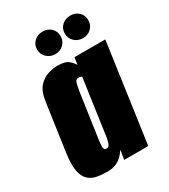

<svg xmlns="http://www.w3.org/2000/svg" viewBox="-168 -744 736 835"><g transform="rotate(-30 200.5 -326.5)"><path d="M121 8Q94 8 70 3.5Q46 -1 29 -16.5Q12 -32 5.5 -64.5Q-1 -97 7 -153L41 -391Q48 -440 70 -463Q92 -486 118 -493Q144 -500 162 -500Q202 -500 218 -486Q234 -472 241 -459L246 -495H401L331 0H210L218 -47Q210 -35 198.5 -22.5Q187 -10 168.5 -1Q150 8 121 8ZM169 -81Q175 -81 179 -84.5Q183 -88 185.5 -94.5Q188 -101 190 -108.5Q192 -116 193 -123.5Q194 -131 195 -138L233 -405Q231 -406 229 -407Q227 -408 224 -408.5Q221 -409 217 -409Q209 -409 204.5 -405Q200 -401 197.5 -390.5Q195 -380 191 -359L157 -123Q156 -112 155.5 -104Q155 -96 156 -91Q157 -86 160 -83.5Q163 -81 169 -81ZM182 -548Q156 -548 139 -564.5Q122 -581 122 -605Q122 -629 139 -645Q156 -661 182 -661Q207 -661 223.5 -645Q240 -629 240 -605Q240 -581 223.5 -564.5Q207 -548 182 -548ZM321 -548Q295 -548 278 -564.5Q261 -581 261 -605Q261 -629 278 -645Q295 -661 321 -661Q346 -661 362.5 -645Q379 -629 379 -605Q379 -581 362.5 -564.5Q346 -548 321 -548Z"/></g></svg>

Font: Alumni Sans Black
Style: Italic
Weight: 900
Italic angle: -8°
Version: Version 1.016